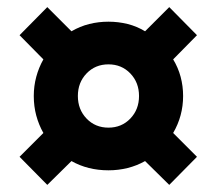

<svg xmlns="http://www.w3.org/2000/svg" viewBox="-20 -630 609 540"><path d="M113 -110 35 -189 102 -256Q89 -279 82 -305Q75 -331 75 -360Q75 -388 82 -414Q89 -440 102 -463L35 -531L113 -610L181 -542Q205 -556 231 -562.5Q257 -569 285 -569Q313 -569 339 -562.5Q365 -556 388 -542L456 -610L534 -531L467 -463Q481 -440 488 -414Q495 -388 495 -360Q495 -332 488 -306Q481 -280 467 -256L534 -189L456 -110L388 -177Q365 -164 339 -157.5Q313 -151 285 -151Q256 -151 230 -157.5Q204 -164 181 -177ZM285 -271Q322 -271 346.5 -296.5Q371 -322 371 -360Q371 -398 346.5 -423.5Q322 -449 285 -449Q248 -449 223.5 -423.5Q199 -398 199 -360Q199 -322 223.5 -296.5Q248 -271 285 -271Z"/></svg>

Font: Golos Text SemiBold
Style: Regular
Weight: 600
Designer: A.Korolkova, Vitaly Kuzmin
Foundry: ParaType Ltd
Version: Version 2.004